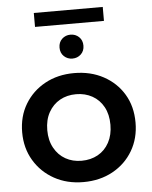

<svg xmlns="http://www.w3.org/2000/svg" viewBox="-58 -905 761 960"><g transform="rotate(-5 322.5 -425.0)"><path d="M322 7Q240 7 176 -28.5Q112 -64 75 -126Q38 -188 38 -267Q38 -347 75 -408.5Q112 -470 176 -505Q240 -540 322 -540Q405 -540 469.5 -505Q534 -470 570.5 -409Q607 -348 607 -267Q607 -188 570.5 -126Q534 -64 469.5 -28.5Q405 7 322 7ZM322 -100Q368 -100 404 -120Q440 -140 460.5 -178Q481 -216 481 -267Q481 -319 460.5 -356.5Q440 -394 404 -414Q368 -434 323 -434Q277 -434 241.5 -414Q206 -394 185 -356.5Q164 -319 164 -267Q164 -216 185 -178Q206 -140 241.5 -120Q277 -100 322 -100ZM321 -613Q296 -613 278.5 -629.5Q261 -646 261 -673Q261 -700 278.5 -716.5Q296 -733 321 -733Q346 -733 363.5 -716.5Q381 -700 381 -673Q381 -646 363.5 -629.5Q346 -613 321 -613ZM148 -787V-857H494V-787Z"/></g></svg>

Font: Montserrat Thin SemiBold
Style: Regular
Weight: 600
Version: Version 9.000